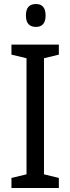

<svg xmlns="http://www.w3.org/2000/svg" viewBox="-20 -936 351 956"><path d="M109 -859Q109 -802 159 -802Q207 -802 207 -859Q207 -916 159 -916Q109 -916 109 -859ZM273 -50 199 -68V-646L273 -664V-714H37V-664L112 -646V-68L37 -50V0H273Z"/></svg>

Font: Noto Sans UI SemiCondensed
Style: Regular
Weight: 400
Width: 4
Designer: Monotype Design Team
Foundry: Monotype Imaging Inc.
Version: 1.001